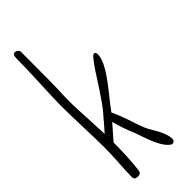

<svg xmlns="http://www.w3.org/2000/svg" viewBox="-254 -808 850 850"><g transform="rotate(-45 170.5 -383.5)"><path d="M296 -522Q292 -522 287 -517Q259 -484 229 -435Q157 -324 138 -305L136 -303Q100 -260 79 -237Q79 -240 74 -347Q68 -442 71 -492Q74 -536 74 -755Q74 -763 67.5 -768.5Q61 -774 54 -774Q39 -774 39 -750Q39 -692 35 -607Q30 -500 30 -461Q30 -416 33 -328Q36 -240 36 -194Q36 -162 33 -107Q29 -56 29 -20V-17Q29 1 50 1Q69 1 71 -16Q80 -88 80 -182L140 -251Q155 -195 175 -149Q181 -134 192 -101Q220 -18 253 4Q260 9 268 4.5Q276 0 276 -9Q276 -42 243 -96Q226 -125 223 -134Q208 -172 198 -205Q179 -260 167 -283Q189 -313 230 -364Q276 -422 294 -460Q307 -487 307 -509Q307 -522 296 -522Z"/></g></svg>

Font: Neythal
Style: Regular
Weight: 400
Designer: Tharique Azeez
Foundry: Tharique Azeez
Version: Version 0.44